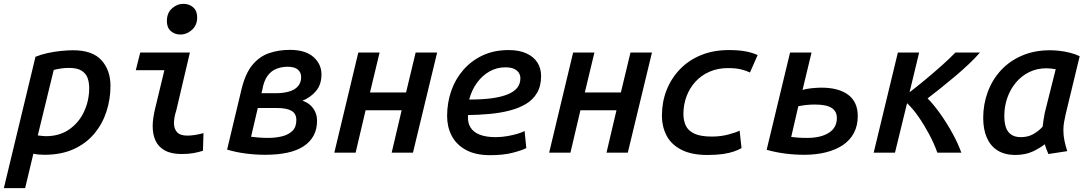

<svg xmlns="http://www.w3.org/2000/svg" viewBox="-51 -796 5671 1001"><path d="M-31 185 134 -500Q163 -512 198 -519.5Q233 -527 268 -530.5Q303 -534 330 -534Q431 -534 478 -482Q525 -430 525 -348Q525 -279 504 -214.5Q483 -150 440.5 -99Q398 -48 333 -18.5Q268 11 180 11Q165 11 149 9.5Q133 8 123 5L80 185ZM188 -86Q259 -86 309.5 -121Q360 -156 387 -213.5Q414 -271 414 -337Q414 -365 406 -388.5Q398 -412 375 -427Q352 -442 309 -442Q285 -442 263.5 -438.5Q242 -435 229 -431L146 -90Q154 -89 167 -87.5Q180 -86 188 -86Z M896 7Q842 7 808.5 -11.5Q775 -30 760 -62.5Q745 -95 745 -138Q745 -160 748.5 -183Q752 -206 758 -231L806 -430H657L680 -522H939L868 -220Q862 -202 859 -185Q856 -168 856 -154Q856 -125 872 -107Q888 -89 926 -89Q945 -89 966.5 -92.5Q988 -96 1010 -102L1007 -10Q986 -3 959 2Q932 7 896 7ZM889 -616Q860 -616 839.5 -634Q819 -652 819 -686Q819 -728 845.5 -752Q872 -776 905 -776Q935 -776 956 -758Q977 -740 977 -705Q977 -665 950 -640.5Q923 -616 889 -616Z M1332 11Q1282 11 1231 4.5Q1180 -2 1133 -16L1208 -330Q1228 -413 1265 -457.5Q1302 -502 1352 -519Q1402 -536 1460 -536Q1541 -536 1583 -499Q1625 -462 1625 -408Q1625 -356 1597.5 -322.5Q1570 -289 1526 -271Q1562 -259 1582 -231Q1602 -203 1602 -167Q1602 -122 1584 -89Q1566 -56 1532 -33.5Q1498 -11 1447.5 0Q1397 11 1332 11ZM1347 -77Q1385 -77 1418.5 -85Q1452 -93 1473 -113Q1494 -133 1494 -170Q1494 -204 1468.5 -218.5Q1443 -233 1391 -233H1293L1258 -83Q1274 -81 1297 -79Q1320 -77 1347 -77ZM1312 -310H1384Q1427 -310 1457 -319Q1487 -328 1503 -347Q1519 -366 1519 -394Q1519 -419 1501.5 -433.5Q1484 -448 1449 -448Q1417 -448 1389.5 -437Q1362 -426 1343 -399.5Q1324 -373 1316 -325Z M1692 0 1817 -522H1928L1878 -314H2066L2116 -522H2228L2102 0H1991L2043 -221H1855L1803 0Z M2505 13Q2427 13 2377 -15Q2327 -43 2303.5 -89Q2280 -135 2280 -191Q2280 -260 2301.5 -322Q2323 -384 2365 -432Q2407 -480 2466 -507.5Q2525 -535 2601 -535Q2656 -535 2694 -517.5Q2732 -500 2751 -469.5Q2770 -439 2770 -400Q2770 -348 2749 -312Q2728 -276 2691 -254Q2654 -232 2605.5 -219.5Q2557 -207 2501.5 -202Q2446 -197 2389 -196Q2386 -157 2402 -131.5Q2418 -106 2451 -93.5Q2484 -81 2533 -81Q2564 -81 2595 -86.5Q2626 -92 2650 -99.5Q2674 -107 2684 -113L2693 -24Q2670 -12 2621.5 0.5Q2573 13 2505 13ZM2395 -277Q2465 -277 2515 -284Q2565 -291 2598 -305Q2631 -319 2646.5 -339.5Q2662 -360 2662 -388Q2662 -403 2654.5 -415.5Q2647 -428 2630 -436.5Q2613 -445 2583 -445Q2539 -445 2501 -423.5Q2463 -402 2435.5 -364Q2408 -326 2395 -277Z M2812 0 2937 -522H3048L2998 -314H3186L3236 -522H3348L3222 0H3111L3163 -221H2975L2923 0Z M3637 12Q3555 12 3502 -15Q3449 -42 3424.5 -88.5Q3400 -135 3400 -194Q3400 -264 3424 -325.5Q3448 -387 3493.5 -434.5Q3539 -482 3603.5 -508.5Q3668 -535 3749 -535Q3799 -535 3834.5 -528.5Q3870 -522 3899 -509L3859 -418Q3841 -427 3813.5 -434Q3786 -441 3744 -441Q3692 -441 3649 -422.5Q3606 -404 3575.5 -371Q3545 -338 3528.5 -294.5Q3512 -251 3512 -201Q3512 -169 3524 -142Q3536 -115 3568.5 -99.5Q3601 -84 3660 -84Q3707 -84 3747.5 -95Q3788 -106 3805 -115L3815 -24Q3800 -15 3776 -6.5Q3752 2 3718 7Q3684 12 3637 12Z M4142 11Q4091 11 4041.5 4.5Q3992 -2 3946 -15L4068 -522H4180L4133 -327Q4151 -333 4180 -336Q4209 -339 4231 -339Q4322 -339 4371.5 -301.5Q4421 -264 4421 -191Q4421 -141 4401 -103Q4381 -65 4344 -40Q4307 -15 4255.5 -2Q4204 11 4142 11ZM4157 -77Q4228 -77 4270 -103.5Q4312 -130 4312 -181Q4312 -216 4284.5 -233.5Q4257 -251 4197 -251Q4173 -251 4151 -248.5Q4129 -246 4111 -242L4074 -82Q4091 -80 4109.5 -78.5Q4128 -77 4157 -77Z M4504 0 4630 -522H4741L4691 -315Q4729 -344 4773 -380.5Q4817 -417 4859 -454.5Q4901 -492 4930 -522H5058Q5034 -494 4999.5 -461.5Q4965 -429 4926.5 -396.5Q4888 -364 4851.5 -335Q4815 -306 4785 -283Q4817 -251 4851 -203Q4885 -155 4914.5 -101.5Q4944 -48 4961 0H4836Q4819 -48 4793 -96.5Q4767 -145 4737.5 -187.5Q4708 -230 4678 -258L4615 0Z M5239 12Q5185 11 5148.5 -12.5Q5112 -36 5093.5 -79Q5075 -122 5075 -182Q5075 -252 5098.5 -316Q5122 -380 5167 -429Q5212 -478 5277 -506Q5342 -534 5423 -534Q5446 -534 5473 -531Q5500 -528 5527.5 -521Q5555 -514 5578 -503L5505 -201Q5500 -179 5496.5 -159Q5493 -139 5493 -117Q5493 -89 5498.5 -63Q5504 -37 5513 -8L5415 7Q5410 -3 5404.5 -18Q5399 -33 5396 -44Q5374 -26 5335 -7Q5296 12 5239 12ZM5271 -81Q5309 -81 5337.5 -97.5Q5366 -114 5385 -136Q5387 -153 5389.5 -171Q5392 -189 5396 -208L5453 -435Q5444 -437 5429.5 -438.5Q5415 -440 5405 -440Q5355 -440 5314.5 -420Q5274 -400 5245 -365Q5216 -330 5200.5 -285.5Q5185 -241 5185 -192Q5185 -156 5193.5 -131.5Q5202 -107 5221.5 -94Q5241 -81 5271 -81Z"/></svg>

Font: Ubuntu Sans Mono Medium
Style: Italic
Weight: 500
Italic angle: -13.5°
Monospace: yes
Designer: Dalton Maag Ltd
Foundry: Dalton Maag Ltd
Version: Version 1.006